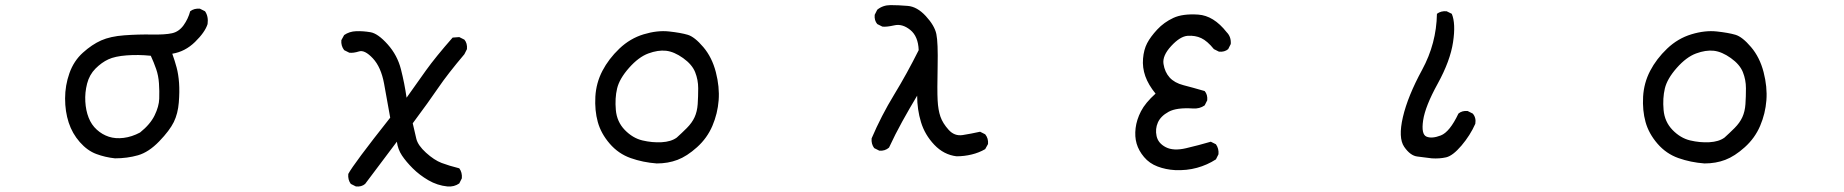

<svg xmlns="http://www.w3.org/2000/svg" viewBox="-20 -583 7040 733"><path d="M418.9 21.5Q381.8 17.6 347.7 4.9Q313.5 -7.8 284.7 -40.5Q255.9 -73.2 242.2 -115.2Q228.5 -157.2 228.5 -207Q228.5 -256.8 245.1 -303.7Q261.7 -350.6 296.4 -381.8Q331.1 -413.1 366.2 -428.7Q401.4 -444.3 454.6 -448.2Q507.8 -452.1 559.1 -451.2Q610.4 -450.2 636.7 -456.1Q663.1 -461.9 680.7 -486.3Q698.2 -510.7 706.1 -540Q721.7 -551.8 743.2 -549.8L762.7 -540Q776.4 -520.5 772.5 -491.2Q762.7 -460 724.6 -422.9Q686.5 -385.7 637.7 -377.9Q647.5 -350.6 654.3 -325.2Q661.1 -299.8 663.6 -266.6Q666 -233.4 662.6 -191.4Q659.2 -149.4 643.6 -117.2Q627.9 -85 587.9 -43.5Q547.9 -2 506.8 9.8Q465.8 21.5 418.9 21.5ZM514.6 -77.1Q553.7 -108.4 570.3 -142.6Q586.9 -176.8 587.9 -206.1Q588.9 -235.4 586.9 -264.6Q585 -293.9 576.2 -319.3Q567.4 -344.7 555.7 -370.1Q507.8 -375 463.4 -371.6Q418.9 -368.2 393.6 -356.4Q368.2 -344.7 344.7 -321.3Q321.3 -297.9 312.5 -263.7Q303.7 -229.5 305.7 -195.3Q307.6 -161.1 318.4 -133.8Q329.1 -106.4 349.6 -87.9Q370.1 -69.3 395.5 -61Q420.9 -52.7 452.1 -56.6Q483.4 -60.5 514.6 -77.1Z M1338.9 128.9 1319.3 119.1Q1307.6 103.5 1309.6 81.1Q1329.1 43.9 1469.7 -133.8Q1458 -200.2 1446.3 -263.7Q1434.6 -327.1 1403.3 -360.4Q1372.1 -393.6 1350.6 -386.7Q1329.1 -379.9 1313.5 -381.8L1293.9 -391.6Q1281.2 -408.2 1283.2 -429.7L1293.9 -449.2Q1313.5 -462.9 1339.8 -463.9Q1366.2 -464.8 1394.5 -460Q1422.9 -455.1 1460 -413.6Q1497.1 -372.1 1510.7 -318.4Q1524.4 -264.6 1532.2 -210Q1569.3 -262.7 1606.4 -314.5Q1643.6 -366.2 1708 -439.5L1733.4 -441.4L1752.9 -431.6Q1764.6 -418 1762.7 -395.5L1752.9 -376Q1688.5 -299.8 1653.3 -248Q1618.2 -196.3 1555.7 -112.3Q1563.5 -79.1 1569.3 -53.7Q1575.2 -28.3 1606.4 0Q1637.7 28.3 1666 39.1Q1694.3 49.8 1733.4 59.6Q1745.1 75.2 1743.2 97.7L1733.4 117.2Q1713.9 130.9 1688.5 128.9Q1649.4 125 1615.2 105Q1581.1 85 1555.7 59.6Q1530.3 34.2 1514.6 10.7Q1499 -12.7 1495.1 -42L1374 119.1Q1360.4 130.9 1338.9 128.9Z M2487.3 41Q2434.6 37.1 2387.7 20.5Q2340.8 3.9 2307.6 -34.7Q2274.4 -73.2 2262.2 -117.2Q2250 -161.1 2252.9 -213.9Q2255.9 -266.6 2279.8 -312.5Q2303.7 -358.4 2344.7 -397.5Q2385.7 -436.5 2437.5 -452.1Q2489.3 -467.8 2534.2 -462.9Q2579.1 -458 2605.5 -450.2Q2631.8 -442.4 2665 -403.3Q2698.2 -364.3 2712.9 -307.6Q2727.5 -251 2723.6 -200.2Q2719.7 -149.4 2699.7 -102.5Q2679.7 -55.7 2641.1 -21Q2602.5 13.7 2566.4 27.3Q2530.3 41 2487.3 41ZM2563.5 -57.6Q2582 -74.2 2602.1 -94.2Q2622.1 -114.3 2631.8 -135.7Q2641.6 -157.2 2643.6 -185.5Q2645.5 -213.9 2645.5 -246.1Q2645.5 -278.3 2633.8 -307.6Q2622.1 -336.9 2587.9 -361.3Q2553.7 -385.7 2522.9 -389.2Q2492.2 -392.6 2455.1 -378.9Q2418 -365.2 2381.3 -323.7Q2344.7 -282.2 2335.9 -245.1Q2327.1 -208 2331.1 -163.1Q2335 -118.2 2365.2 -86.9Q2395.5 -55.7 2432.6 -46.9Q2469.7 -38.1 2505.9 -40Q2542 -42 2563.5 -57.6Z M3631.8 13.7Q3583 7.8 3546.9 -30.3Q3510.7 -68.4 3496.1 -116.7Q3481.4 -165 3481.4 -217.8Q3452.1 -168.9 3424.8 -119.6Q3397.5 -70.3 3374 -19.5Q3358.4 -5.9 3336.9 -7.8L3317.4 -17.6Q3305.7 -33.2 3307.6 -54.7Q3344.7 -141.6 3393.6 -221.7Q3442.4 -301.8 3487.3 -391.6Q3485.4 -444.3 3455.1 -468.8Q3424.8 -493.2 3394.5 -486.3Q3364.3 -479.5 3348.6 -481.4L3329.1 -491.2Q3317.4 -504.9 3319.3 -526.4L3329.1 -545.9Q3350.6 -563.5 3379.9 -563.5Q3409.2 -563.5 3445.3 -560.5Q3481.4 -557.6 3514.6 -521.5Q3547.9 -485.4 3554.7 -453.1Q3561.5 -420.9 3559.6 -329.1Q3557.6 -237.3 3559.6 -200.2Q3561.5 -163.1 3570.3 -137.7Q3579.1 -112.3 3601.6 -87.4Q3624 -62.5 3655.3 -67.4Q3686.5 -72.3 3721.7 -80.1L3741.2 -70.3Q3753.9 -54.7 3752 -33.2L3741.2 -13.7Q3717.8 0 3689.5 6.8Q3661.1 13.7 3631.8 13.7Z M4465.8 66.4Q4430.7 64.5 4399.4 52.7Q4368.2 41 4347.7 16.6Q4327.1 -7.8 4319.3 -34.7Q4311.5 -61.5 4315.4 -93.8Q4319.3 -126 4335.9 -158.2Q4352.5 -190.4 4391.6 -225.6Q4364.3 -258.8 4352.5 -292Q4340.8 -325.2 4343.8 -359.4Q4346.7 -393.6 4359.4 -418Q4372.1 -442.4 4397.9 -470.2Q4423.8 -498 4459.5 -514.6Q4495.1 -531.2 4554.2 -527.3Q4613.3 -523.4 4663.1 -460Q4680.7 -442.4 4678.7 -415L4668.9 -395.5Q4655.3 -383.8 4633.8 -385.7L4614.3 -395.5Q4588.9 -426.8 4565.9 -437.5Q4543 -448.2 4514.2 -446.3Q4485.4 -444.3 4451.2 -407.2Q4417 -370.1 4421.9 -338.9Q4426.8 -307.6 4445.3 -287.1Q4463.9 -266.6 4498 -257.8Q4532.2 -249 4579.1 -235.4Q4590.8 -221.7 4588.9 -200.2L4579.1 -180.7Q4559.6 -167 4534.2 -168.9Q4471.7 -172.9 4441.4 -156.2Q4411.1 -139.6 4400.4 -115.2Q4389.6 -90.8 4395.5 -63.5Q4401.4 -36.1 4430.7 -21Q4460 -5.9 4507.8 -17.1Q4555.7 -28.3 4602.5 -42L4622.1 -32.2Q4633.8 -15.6 4631.8 5.9L4622.1 25.4Q4588.9 46.9 4549.8 57.6Q4510.7 68.4 4465.8 66.4Z M5446.3 21.5Q5418.9 17.6 5391.6 14.6Q5364.3 11.7 5340.8 -22.5Q5317.4 -56.6 5335.9 -136.2Q5354.5 -215.8 5409.2 -316.4Q5463.9 -417 5465.8 -530.3Q5481.4 -542 5502.9 -540L5522.5 -530.3Q5538.1 -493.2 5527.3 -421.9Q5516.6 -350.6 5468.8 -263.7Q5420.9 -176.8 5413.1 -123.5Q5405.3 -70.3 5425.8 -61.5Q5446.3 -52.7 5480.5 -65.9Q5514.6 -79.1 5547.9 -149.4Q5561.5 -161.1 5583 -159.2L5602.5 -149.4Q5616.2 -133.8 5612.3 -110.4Q5592.8 -66.4 5559.6 -27.3Q5526.4 11.7 5501 17.6Q5475.6 23.4 5446.3 21.5Z M6487.3 41Q6434.6 37.1 6387.7 20.5Q6340.8 3.9 6307.6 -34.7Q6274.4 -73.2 6262.2 -117.2Q6250 -161.1 6252.9 -213.9Q6255.9 -266.6 6279.8 -312.5Q6303.7 -358.4 6344.7 -397.5Q6385.7 -436.5 6437.5 -452.1Q6489.3 -467.8 6534.2 -462.9Q6579.1 -458 6605.5 -450.2Q6631.8 -442.4 6665 -403.3Q6698.2 -364.3 6712.9 -307.6Q6727.5 -251 6723.6 -200.2Q6719.7 -149.4 6699.7 -102.5Q6679.7 -55.7 6641.1 -21Q6602.5 13.7 6566.4 27.3Q6530.3 41 6487.3 41ZM6563.5 -57.6Q6582 -74.2 6602.1 -94.2Q6622.1 -114.3 6631.8 -135.7Q6641.6 -157.2 6643.6 -185.5Q6645.5 -213.9 6645.5 -246.1Q6645.5 -278.3 6633.8 -307.6Q6622.1 -336.9 6587.9 -361.3Q6553.7 -385.7 6522.9 -389.2Q6492.2 -392.6 6455.1 -378.9Q6418 -365.2 6381.3 -323.7Q6344.7 -282.2 6335.9 -245.1Q6327.1 -208 6331.1 -163.1Q6335 -118.2 6365.2 -86.9Q6395.5 -55.7 6432.6 -46.9Q6469.7 -38.1 6505.9 -40Q6542 -42 6563.5 -57.6Z"/></svg>

Font: NaikaiFont
Style: Regular
Weight: 400
Version: Version 1.67